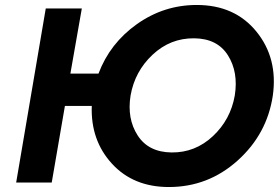

<svg xmlns="http://www.w3.org/2000/svg" viewBox="-20 -734 1121 772"><path d="M164 -700H309L263 -438H376Q422 -560 530.5 -637Q639 -714 771 -714Q924 -714 1011 -607Q1098 -500 1077 -350Q1054 -195 935.5 -88.5Q817 18 659 18Q516 18 430 -76Q344 -170 349 -308H241L188 0H45ZM505 -350Q490 -257 533.5 -189.5Q577 -122 670 -121Q765 -120 836 -186.5Q907 -253 924 -350Q939 -444 896.5 -511.5Q854 -579 761 -580Q665 -581 593.5 -514Q522 -447 505 -350Z"/></svg>

Font: Jost* 600 Semi
Style: Italic
Weight: 600
Italic angle: -10°
Version: Version 3.500